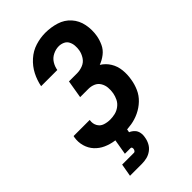

<svg xmlns="http://www.w3.org/2000/svg" viewBox="-282 -835 1141 1141"><g transform="rotate(-45 288.0 -264.5)"><path d="M249 8Q283 8 317 2.5Q351 -3 384 -18.5Q417 -34 444 -59.5Q471 -85 485.5 -118Q500 -151 505 -184Q512 -222 508 -260Q504 -298 485 -329Q466 -360 435 -379Q464 -390 488.5 -409Q513 -428 526 -456Q539 -484 544 -512Q552 -559 543 -604.5Q534 -650 504.5 -683Q475 -716 431.5 -729.5Q388 -743 341 -743Q299 -743 257 -730Q215 -717 181 -686.5Q147 -656 127 -617Q107 -578 99 -536H235Q239 -561 253 -583.5Q267 -606 291.5 -618Q316 -630 341 -630Q359 -630 376 -622.5Q393 -615 401.5 -599Q410 -583 411.5 -564.5Q413 -546 410 -527Q406 -503 391.5 -480.5Q377 -458 352.5 -448.5Q328 -439 304 -439H236L217 -326H286Q309 -326 329 -317.5Q349 -309 360.5 -290Q372 -271 374 -248.5Q376 -226 372 -203Q368 -182 358.5 -162.5Q349 -143 330.5 -129Q312 -115 291 -110Q270 -105 249 -105Q225 -105 202.5 -112.5Q180 -120 168.5 -141Q157 -162 161 -187V-190H26Q25 -186 24 -182Q18 -146 27.5 -112.5Q37 -79 59.5 -54.5Q82 -30 113 -16Q144 -2 179 3Q214 8 249 8ZM96 214H196Q217 214 238 209Q259 204 277.5 190.5Q296 177 306.5 157Q317 137 320 116Q324 97 320.5 78.5Q317 60 304.5 47Q292 34 275 27L280 0H184L167 100H215Q221 100 223 105.5Q225 111 224 117Q223 123 219 128.5Q215 134 210 134H110Z"/></g></svg>

Font: Iosevka Sparkle Extrabold
Style: Italic
Weight: 800
Italic angle: -9°
Designer: Belleve Invis
Foundry: Belleve Invis
Version: Version 4.5.0; ttfautohint (v1.8.3)